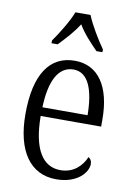

<svg xmlns="http://www.w3.org/2000/svg" viewBox="-87 -822 619 888"><g transform="rotate(10 222.5 -378.0)"><path d="M110 -619V-606H139C172 -641 204 -674 230 -716C255 -674 287 -641 321 -606H349V-619C322 -657 283 -721 265 -766H194C177 -721 137 -657 110 -619ZM240 10C338 10 386 -47 386 -87C386 -103 379 -112 370 -117C351 -73 313 -35 252 -35C169 -35 120 -109 119 -266H403V-299C403 -456 340 -545 231 -545C114 -545 48 -451 48 -263C48 -89 118 10 240 10ZM332 -307H120C124 -430 160 -504 232 -504C302 -504 331 -425 332 -307Z"/></g></svg>

Font: Noto Serif Armenian Condensed Light
Style: Regular
Weight: 300
Width: 3
Designer: Monotype Design Team
Foundry: Monotype Imaging Inc.
Version: Version 2.008